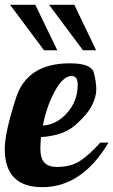

<svg xmlns="http://www.w3.org/2000/svg" viewBox="-33 -772 471 798"><path d="M205.1 -563H149.9L8.8 -752H113.8ZM366.7 -563H312L170.9 -752H275.9ZM290 -419.9Q290 -456.1 265.1 -456.1Q229.5 -456.1 195.3 -393.8Q161.1 -331.5 145 -250Q203.1 -253.9 246.6 -303.5Q290 -353 290 -419.9ZM-13.2 -152.8Q-13.2 -220.2 33.2 -364.5Q79.6 -508.8 256.8 -508.8Q346.7 -508.8 356.9 -470.2Q367.2 -431.6 367.2 -400.4Q367.2 -369.1 348.1 -332Q329.1 -294.9 279.3 -251.5Q229.5 -208 137.2 -202.1Q134.8 -173.8 134.8 -155.3Q134.8 -113.3 152.1 -95.7Q169.4 -78.1 203.1 -78.1Q261.2 -78.1 299.1 -102.8Q336.9 -127.4 383.8 -179.2H418Q307.6 5.9 143.1 5.9Q-13.2 5.9 -13.2 -152.8Z"/></svg>

Font: Lobster-Regular
Style: Regular
Weight: 400
Designer: Pablo Impallari
Foundry: Pablo Impallari
Version: Version 1.007; ttfautohint (v1.1) -l 8 -r 50 -G 50 -x 14 -D 